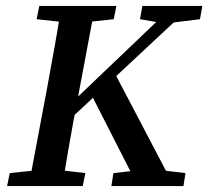

<svg xmlns="http://www.w3.org/2000/svg" viewBox="-20 -630 705 650"><path d="M4 0 13 -44 137 -57H158L269 -44L260 0ZM77 0 138 -324Q151 -395 164 -467Q177 -539 188 -610H302L241 -285Q213 -140 191 0ZM104 -565 113 -610H374L365 -565L244 -552H223ZM164 -177 173 -235 566 -610H628ZM447 0 288 -312 365 -389 569 0ZM357 0 364 -44 480 -57H499L608 -44L601 0ZM454 -565 462 -610H665L657 -565L552 -552H529Z"/></svg>

Font: Lisu Bosa ExtraBold
Style: Italic
Weight: 800
Italic angle: -19°
Designer: David Morse, Annie Olsen, Victor Gaultney, Frank Grießhammer (Latin)
Foundry: SIL International
Version: Version 2.000